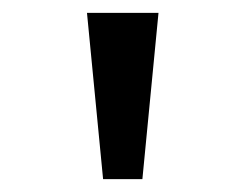

<svg xmlns="http://www.w3.org/2000/svg" viewBox="-20 -749 366 298"><path d="M140 -471 115 -729H226L201 -471Z"/></svg>

Font: umalayalam85
Style: Book
Weight: 400
Designer: Jelle Bosma - Monotype Design Team
Foundry: Monotype Imaging Inc.
Version: Version 2.003